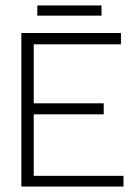

<svg xmlns="http://www.w3.org/2000/svg" viewBox="-20 -684 508 704"><path d="M58.3 0V-563H423.5V-521.5H103.7V-305.2H360.3V-264.8H103.7V-39.3H432.8V0ZM116.8 -626.7V-664H352.2V-626.7Z"/></svg>

Font: Darker Grotesque Light
Style: Regular
Weight: 300
Designer: Gabriel Lam
Foundry: TypeRant
Version: Version 1.000;gftools[0.9.28]